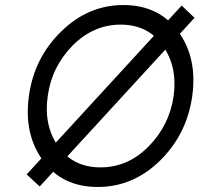

<svg xmlns="http://www.w3.org/2000/svg" viewBox="-20 -732 794 764"><path d="M460 -634Q569 -634 627 -551Q657 -509 668 -459Q679 -409 671 -350Q654 -233 571 -149Q489 -66 380 -66Q271 -66 212 -149Q153 -233 170 -350Q178 -409 203 -459Q228 -509 269 -551Q352 -634 460 -634ZM471 -712Q330 -712 223 -606Q116 -502 95 -350Q74 -198 151 -93Q227 12 369 12Q509 12 616 -92Q724 -198 745 -350Q766 -502 689 -607Q612 -712 471 -712ZM138 10 754 -661 703 -710 86 -38Z"/></svg>

Font: Unageo
Style: Regular-Italic
Weight: 400
Designer: Richard Sepsi
Foundry: Richard Sepsi
Version: Version 2.000